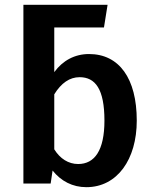

<svg xmlns="http://www.w3.org/2000/svg" viewBox="-20 -761 636 796"><path d="M349 -537C290 -537 240 -510 205 -462V-647H411L426 -741H77V0H190L198 -54C233 -10 281 15 338 15C466 15 547 -100 547 -261C547 -436 474 -537 349 -537ZM304 -81C264 -81 229 -103 205 -142V-370C234 -417 269 -441 310 -441C375 -441 413 -392 413 -261C413 -137 372 -81 304 -81Z"/></svg>

Font: Fira Sans Medium
Style: Regular
Weight: 500
Designer: Carrois Corporate & Edenspiekermann AG
Foundry: Carrois Corporate GbR & Edenspiekermann AG
Version: Version 4.203